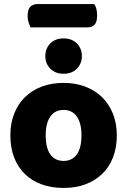

<svg xmlns="http://www.w3.org/2000/svg" viewBox="-20 -909 626 945"><path d="M130 -774Q126 -783 121 -798Q116 -813 116 -829Q116 -862 129 -875.5Q142 -889 165 -889H444Q451 -879 454.5 -864.5Q458 -850 458 -833Q458 -800 445 -787Q432 -774 409 -774ZM555 -243Q555 -183 536.5 -135Q518 -87 483.5 -53.5Q449 -20 401 -2Q353 16 293 16Q233 16 185 -1.5Q137 -19 102.5 -52.5Q68 -86 49.5 -134Q31 -182 31 -243Q31 -302 50 -350Q69 -398 103.5 -431.5Q138 -465 186 -483Q234 -501 293 -501Q352 -501 400 -482.5Q448 -464 482.5 -430.5Q517 -397 536 -349Q555 -301 555 -243ZM293 -368Q251 -368 228 -335.5Q205 -303 205 -243Q205 -180 228 -148.5Q251 -117 293 -117Q335 -117 358 -149Q381 -181 381 -243Q381 -303 358 -335.5Q335 -368 293 -368ZM383 -633Q383 -596 358.5 -571Q334 -546 293 -546Q252 -546 227.5 -571Q203 -596 203 -633Q203 -670 227.5 -695Q252 -720 293 -720Q334 -720 358.5 -695Q383 -670 383 -633Z"/></svg>

Font: Baloo Da 2 ExtraBold
Style: Regular
Weight: 800
Designer: Noopur Datye, Sulekha Rajkumar and Ek Type
Foundry: Ek Type
Version: Version 1.640;hotconv 1.0.111;makeotfexe 2.5.65597; ttfautoh